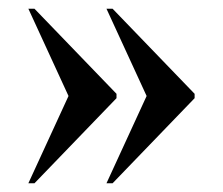

<svg xmlns="http://www.w3.org/2000/svg" viewBox="-20 -490 512 440"><path d="M224 -70H238L426 -265V-275L238 -470H224L316 -270ZM45 -70H59L247 -265V-275L59 -470H45L137 -270Z"/></svg>

Font: Noto Serif Display Condensed Extra
Style: Regular
Weight: 800
Width: 3
Designer: Monotype Design Team
Foundry: Monotype Imaging Inc.
Version: Version 1.900